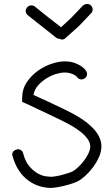

<svg xmlns="http://www.w3.org/2000/svg" viewBox="-20 -876 548 944"><path d="M305.7 -334Q478.5 -250 478.5 -157.2Q478.5 -128.9 465.8 -101.6Q453.1 -74.2 435.5 -51.3Q418 -28.3 398.9 -11.2Q379.9 5.9 367.2 12.7Q355.5 19.5 336.4 25.9Q317.4 32.2 297.4 37.1Q277.3 42 259.3 44.9Q241.2 47.9 229.5 47.9Q204.1 47.9 175.3 39.6Q146.5 31.2 120.1 12.2Q93.8 -6.8 72.8 -38.1Q51.8 -69.3 40 -115.2Q40 -136.7 67.4 -142.6Q76.2 -142.6 84 -137.2Q91.8 -131.8 93.8 -122.1Q104.5 -81.1 124.5 -58.1Q144.5 -35.2 165.5 -23.4Q186.5 -11.7 204.6 -9.3Q222.7 -6.8 229.5 -6.8Q238.3 -6.8 253.9 -9.3Q269.5 -11.7 285.6 -16.1Q301.8 -20.5 316.9 -25.4Q332 -30.3 339.8 -35.2Q348.6 -40 363.3 -53.2Q377.9 -66.4 391.1 -83.5Q404.3 -100.6 414.1 -120.1Q423.8 -139.6 423.8 -157.2Q423.8 -167 418 -180.2Q412.1 -193.4 397 -209.5Q381.8 -225.6 354 -244.1Q326.2 -262.7 282.2 -284.2Q253.9 -297.9 223.1 -312.5Q192.4 -327.1 166 -339.4Q139.6 -351.6 122.1 -360.4L104.5 -368.2L88.9 -375V-392.6Q88.9 -437.5 111.3 -471.2Q133.8 -504.9 166 -527.8Q198.2 -550.8 233.9 -562.5Q269.5 -574.2 296.9 -574.2Q325.2 -574.2 344.7 -567.4Q364.3 -560.5 377 -552.2Q389.6 -543.9 396 -536.6Q402.3 -529.3 403.3 -527.3Q408.2 -520.5 408.2 -512.7Q408.2 -498 395.5 -490.2Q387.7 -485.4 380.9 -485.4Q366.2 -485.4 358.4 -498Q357.4 -498 354 -501.5Q350.6 -504.9 343.3 -508.8Q335.9 -512.7 324.7 -516.1Q313.5 -519.5 296.9 -519.5Q280.3 -519.5 256.8 -512.7Q233.4 -505.9 210 -491.7Q186.5 -477.5 168 -457Q149.4 -436.5 144.5 -409.2Q157.2 -403.3 175.8 -395Q194.3 -386.7 216.3 -376.5Q238.3 -366.2 261.7 -355Q285.2 -343.8 305.7 -334ZM408.2 -856.4Q419.9 -856.4 426.8 -849.6Q435.5 -840.8 435.5 -829.1Q435.5 -818.4 427.7 -810.5L367.2 -747.1L302.7 -689.5Q294.9 -681.6 285.2 -681.6Q278.3 -681.6 274.4 -684.6Q265.6 -684.6 257.8 -689.5L187.5 -745.1L117.2 -800.8Q106.4 -809.6 106.4 -822.3Q106.4 -831.1 112.3 -838.9Q121.1 -849.6 133.8 -849.6Q143.6 -849.6 151.4 -843.8L220.7 -788.1L280.3 -742.2L329.1 -787.1L387.7 -848.6Q397.5 -856.4 408.2 -856.4Z"/></svg>

Font: Coming Soon
Style: Regular
Weight: 400
Designer: Dathan Boardman
Foundry: Open Window
Version: Version 1.000